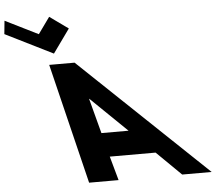

<svg xmlns="http://www.w3.org/2000/svg" viewBox="-506 -1232 1518 1311"><g transform="rotate(-5 253.0 -576.0)"><path d="M5.3 -1061 -121.7 -1152 -202.1 -1040 -427.7 -1152 -436.7 -1061 -110.8 -899ZM24.1 -825H-149.9L51.5 0H253.5L207.6 -165H521.6L689.5 0H891.5ZM350.8 -330H164.8L101.3 -570H103.3Z"/></g></svg>

Font: Hussar
Style: BdOpOblSeven
Weight: 700
Foundry: Cannot Into Space Fonts
Version: Version 2.00